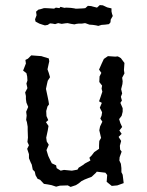

<svg xmlns="http://www.w3.org/2000/svg" viewBox="-20 -728 579 756"><path d="M258 8 247 2 216 3 201 7 183 1 167 -2 153 -4 138 -20 128 -24 120 -38 117 -52 109 -60 105 -80 101 -88 94 -105V-121L87 -142L94 -156L88 -169L90 -186L89 -216V-229L86 -247L83 -256L85 -273L83 -288L91 -307L84 -324L82 -338V-350L79 -364L88 -381L84 -399L88 -411L87 -427L84 -440L71 -450L82 -478L80 -492L90 -497L103 -510L143 -507L152 -504L172 -498L174 -487L167 -455L172 -441L177 -424L168 -410L165 -397L161 -378L168 -345L171 -330L173 -317L167 -309L162 -291L163 -271L170 -255L161 -247L171 -232L168 -214L162 -186L164 -171L172 -158L163 -137L170 -114L178 -97L184 -85L201 -77L203 -66L219 -56L232 -59L263 -56L285 -60L290 -68L308 -79L314 -84L336 -96L332 -107L341 -116L351 -129L370 -142V-156L371 -173L378 -185L371 -215L374 -230L383 -249L375 -261L380 -273L382 -286L373 -304L381 -323L370 -329L376 -346L383 -367L380 -379L382 -391L371 -405L372 -427L379 -441L370 -454L381 -479L389 -496L405 -507L434 -505L444 -506L456 -499L470 -480L468 -452L470 -439L461 -422L463 -408L462 -397L457 -377L461 -360L456 -347L460 -332L454 -323L463 -302V-288L459 -272L449 -259L454 -243L461 -228L450 -214L459 -201L447 -189L457 -173L452 -154L453 -139L459 -131L451 -109L450 -96L456 -83L458 -66V-50L463 -40L467 -7L442 2L420 4L400 -12L402 -39L395 -48L361 -52L358 -48L341 -32L328 -27L313 -21L301 -15L290 -6L279 1ZM157 -628 147 -631 135 -635 120 -643 118 -652 124 -668 122 -682 131 -690 140 -692 153 -696H160L179 -695L193 -694L200 -698L214 -696L218 -701L234 -697L240 -698L259 -697L273 -695L277 -694H286L307 -695L316 -696L326 -705L339 -704L346 -702L362 -698L373 -708L385 -707L402 -699L406 -698L419 -695V-683L421 -674L424 -665L416 -651L415 -640L409 -633L394 -631L380 -630L367 -626L359 -628L346 -630L332 -631L321 -635L315 -637L302 -635H289L281 -634L273 -632L260 -634L246 -637L236 -636L223 -634L209 -637L197 -633L187 -635L177 -636L168 -630Z"/></svg>

Font: Winky Rough Light
Style: Regular
Weight: 300
Designer: Simon Atzbach
Foundry: typofactur
Version: Version 1.206; ttfautohint (v1.8.4.7-5d5b)